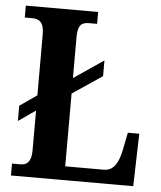

<svg xmlns="http://www.w3.org/2000/svg" viewBox="-52 -759 674 804"><g transform="rotate(5 285.5 -357.0)"><path d="M24 0H538L544 -221H496L481 -146C469 -88 448 -58 409 -58H247V-364L372 -448V-514L247 -429V-604C248 -652 262 -664 295 -664H328V-714H24V-664H56C84 -664 105 -652 105 -600V-344L33 -294V-230L105 -280V-112C105 -62 84 -50 60 -50H24Z"/></g></svg>

Font: Noto Serif Thai Condensed
Style: Bold
Weight: 700
Width: 3
Designer: Monotype Design Team
Foundry: Monotype Imaging Inc.
Version: Version 2.002